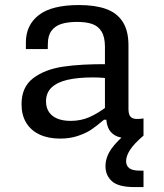

<svg xmlns="http://www.w3.org/2000/svg" viewBox="-20 -546 660 773"><path d="M497.2 -363.2V-108.5Q497.2 -89.5 502.7 -80Q508.2 -70.5 521.1 -68Q534 -65.5 557.8 -69.2V0Q524 10 493.8 10Q460.8 10 441.8 -1.7Q422.8 -13.3 415.2 -32.6Q407.5 -51.8 407.5 -77.8L402.5 -86.7V-357.5Q402.5 -397.3 388.6 -419.5Q374.7 -441.7 350 -449.8Q325.3 -458 288.2 -457.8Q252.5 -457.5 227.5 -449.8Q202.5 -442 187.8 -422.8Q173 -403.5 172.7 -370.7L172.3 -348.5H84.2V-375.3Q84.2 -445 136.2 -485.3Q188.2 -525.7 298 -525.7Q363.2 -525.7 407 -509.9Q450.8 -494.2 474 -458.3Q497.2 -422.5 497.2 -363.2ZM355.2 -234.3Q293.8 -234.3 252 -224.7Q210.2 -215 187.8 -193.8Q165.3 -172.5 165.3 -137.8Q165.3 -112.7 177.1 -95.1Q188.8 -77.5 211.1 -68.4Q233.3 -59.3 264.3 -59.3Q306 -59.3 340.8 -74.8Q375.7 -90.3 415 -120.5L417.5 -64H398.8Q367.5 -37.5 346.2 -23.3Q324.8 -9.2 292.8 1.4Q260.8 12 221.8 12Q174.3 12 139.3 -4.4Q104.3 -20.8 85.5 -51.9Q66.7 -83 66.7 -126.5Q66.7 -195.5 113.5 -231.1Q160.3 -266.7 234.5 -277.7Q308.7 -288.7 413.8 -287.5L439.3 -227.8Q417.3 -230.8 396.2 -232.6Q375.2 -234.3 355.2 -234.3ZM487.7 102.8Q487.7 121.3 500.6 131.2Q513.5 141 543.3 141H557.8V207.2H521.5Q457 207.2 430.8 183.7Q404.7 160.2 404.7 123.5Q404.7 87.8 427.3 54.8Q450 21.8 499.3 -18.5L557.8 0Q520.3 31.7 504 56.8Q487.7 82 487.7 102.8Z"/></svg>

Font: Monaspace Neon Var ExtraLight
Style: Regular
Weight: 200
Designer: Riley Cran and the Lettermatic Team
Version: Version 1.200 (Monaspace Neon Var)